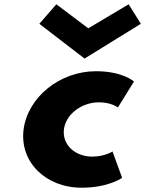

<svg xmlns="http://www.w3.org/2000/svg" viewBox="-20 -860 677 895"><path d="M242.6 -840 163.4 -749 374.2 -587 636.5 -749 579.7 -840 391.5 -728ZM441.1 -383C499.6 -383 529.6 -359 529.6 -359L604.5 -480C604.5 -480 552.4 -528 427.5 -528C258.3 -528 108.3 -406 89.8 -255C71.4 -105 192.6 15 360.8 15C485.7 15 549.3 -31 549.3 -31L504.4 -154C504.4 -154 468.5 -130 410 -130C329 -130 269.3 -186 278 -257C286.6 -327 360 -383 441.1 -383Z"/></svg>

Font: Hussar
Style: BdSuprExtOblOne
Weight: 700
Foundry: Cannot Into Space Fonts
Version: Version 2.00